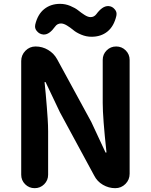

<svg xmlns="http://www.w3.org/2000/svg" viewBox="-20 -983 788 1003"><path d="M90.8 -70.3V-664.1Q90.8 -695.3 112.8 -717.8Q134.8 -740.2 166 -740.2Q201.2 -740.2 231.4 -722.2Q261.7 -704.1 278.3 -673.8L457 -345.7L530.3 -188.5Q531.2 -185.5 533.7 -185.5Q536.1 -185.5 536.1 -188.5Q516.6 -368.2 516.6 -445.3V-669.9Q516.6 -699.2 537.1 -719.7Q557.6 -740.2 586.9 -740.2Q616.2 -740.2 636.7 -719.7Q657.2 -699.2 657.2 -669.9V-75.2Q657.2 -43.9 635.3 -22Q613.3 0 582 0Q547.9 0 517.6 -17.6Q487.3 -35.2 471.7 -66.4L293 -396.5L218.8 -552.7Q217.8 -554.7 215.3 -554.7Q212.9 -554.7 212.9 -552.7Q214.8 -538.1 218.8 -493.2Q222.7 -448.2 224.6 -424.3Q226.6 -400.4 229 -363.3Q231.4 -326.2 231.4 -296.9V-70.3Q231.4 -41 210.9 -20.5Q190.4 0 161.1 0Q131.8 0 111.3 -20.5Q90.8 -41 90.8 -70.3ZM458 -791Q430.7 -791 404.8 -801.8Q378.9 -812.5 363.3 -825.7Q347.7 -838.9 330.1 -849.6Q312.5 -860.4 298.8 -860.4Q279.3 -860.4 267.6 -843.8Q238.3 -802.7 210 -802.7Q209 -802.7 207 -802.7H206.1Q185.5 -804.7 172.9 -820.3Q163.1 -831.1 163.1 -844.7Q163.1 -849.6 164.1 -854.5Q176.8 -908.2 210.9 -935.5Q245.1 -962.9 293.9 -962.9Q321.3 -962.9 347.2 -952.1Q373 -941.4 388.7 -928.7Q404.3 -916 421.9 -904.8Q439.5 -893.6 453.1 -893.6Q471.7 -893.6 483.4 -909.2Q514.6 -951.2 543.9 -951.2Q544.9 -951.2 546.9 -951.2Q566.4 -950.2 579.1 -934.6Q588.9 -923.8 588.9 -910.2Q588.9 -905.3 587.9 -900.4Q575.2 -845.7 541.5 -818.4Q507.8 -791 458 -791Z"/></svg>

Font: Gen Jyuu GothicX Bold
Style: Bold
Weight: 700
Designer: Ryoko NISHIZUKA (kana &amp; ideographs); Paul D. Hunt (Latin, Greek &amp; Cyrillic); Wenlong ZHANG (bopomofo); Sandoll C
Version: Version 1.058.20140828